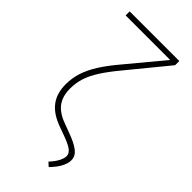

<svg xmlns="http://www.w3.org/2000/svg" viewBox="-272 -772 1015 1015"><g transform="rotate(45 235.0 -264.5)"><path d="M416 -675.8 238.3 -459Q190.4 -401.4 163.1 -358.6Q135.7 -315.9 123 -277.1Q110.4 -238.3 110.4 -195.3Q110.4 -138.7 137.2 -102.5Q164.1 -66.4 221.7 -45.9L268.6 -28.3Q329.6 -6.3 356.7 15.4Q383.8 37.1 383.8 67.4Q383.8 91.3 368.9 119.4Q354 147.5 324.2 177.7L302.7 158.2Q326.2 133.3 338.4 110.1Q350.6 86.9 350.6 69.3Q350.1 48.3 328.1 33Q306.2 17.6 255.9 0L215.8 -14.6Q145.5 -39.6 111.8 -83.3Q78.1 -127 78.1 -195.3Q78.1 -242.2 91.8 -284.9Q105.5 -327.6 135 -374.5Q164.6 -421.4 214.8 -480.5L377.9 -676.8H44.9V-707H416Z"/></g></svg>

Font: Pretendard GOV Thin
Style: Regular
Weight: 100
Designer: Base glyphs from Inter by Rasmus Andersson; Hangeul glyphs from Noto Sans CJK(Source Han Sans) by Jang Soo-young and Kan
Foundry: Kil Hyung-jin
Version: Version 1.309